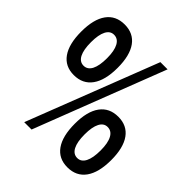

<svg xmlns="http://www.w3.org/2000/svg" viewBox="-203 -866 1006 1006"><g transform="rotate(45 300.0 -363.0)"><path d="M131 0 413 -727H466.5L185.5 0ZM141.5 -429Q170.5 -429 185.8 -458.5Q201 -488 201 -544Q201 -599 185.2 -628Q169.5 -657 140 -657Q112 -657 97 -628Q82 -599 82 -544Q82 -488 97.2 -458.5Q112.5 -429 141.5 -429ZM140 -358Q75 -358 40.8 -406.8Q6.5 -455.5 6.5 -547.5Q6.5 -638.5 41.2 -686.5Q76 -734.5 141.5 -734.5Q207 -734.5 241.5 -686.5Q276 -638.5 276 -547.5Q276 -455.5 241 -406.8Q206 -358 140 -358ZM460 -63.5Q488.5 -63.5 503.8 -93Q519 -122.5 519 -178.5Q519 -233.5 503.2 -262.5Q487.5 -291.5 458 -291.5Q430 -291.5 415 -262.5Q400 -233.5 400 -178.5Q400 -122.5 415.5 -93Q431 -63.5 460 -63.5ZM458 7.5Q393 7.5 358.5 -41.2Q324 -90 324 -182Q324 -273 359 -321Q394 -369 460 -369Q525 -369 559.5 -321Q594 -273 594 -182Q594 -90 559 -41.2Q524 7.5 458 7.5Z"/></g></svg>

Font: Spline Sans Mono Medium
Style: Regular
Weight: 500
Monospace: yes
Version: Version 1.004